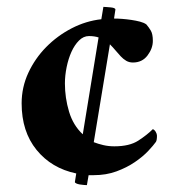

<svg xmlns="http://www.w3.org/2000/svg" viewBox="-20 -501 521 559"><path d="M267 -392Q255 -396 239 -396Q223 -396 210 -383Q197 -370 188 -350Q179 -330 174 -305.5Q169 -281 169 -258Q169 -216 181 -176Q193 -136 221 -110ZM202 4Q130 -11 86.5 -64.5Q43 -118 43 -200Q43 -247 62.5 -289Q82 -331 114.5 -364Q147 -397 188.5 -418.5Q230 -440 275 -445L281 -481Q284 -481 290 -480.5Q296 -480 302 -479.5Q308 -479 312 -477.5Q316 -476 316 -473L312 -447Q323 -447 336 -446Q349 -445 362.5 -443Q376 -441 387.5 -438Q399 -435 406 -430Q413 -422 419 -412Q425 -402 425 -382Q425 -360 409.5 -339.5Q394 -319 367 -319Q356 -319 347.5 -324Q339 -329 331.5 -337Q324 -345 316.5 -354Q309 -363 300 -372L253 -87Q266 -82 281 -78.5Q296 -75 313 -75Q357 -75 382.5 -91.5Q408 -108 425 -125Q430 -123 433.5 -117Q437 -111 437 -106Q437 -93 434 -88Q427 -78 411.5 -61.5Q396 -45 372.5 -29Q349 -13 319 -2Q289 9 253 9H238L233 38Q230 38 224 37.5Q218 37 212 36Q206 35 202 33Q198 31 198 29Z"/></svg>

Font: Vermiglione
Style: Bold
Weight: 700
Version: Version 1.000